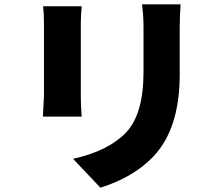

<svg xmlns="http://www.w3.org/2000/svg" viewBox="-20 -806 1040 891"><path d="M359 -777Q355 -727 355 -698V-358Q355 -317 359 -265H179L184 -359V-698Q184 -744 180 -777ZM818 -786Q814 -726 814 -678V-460Q814 -208 691 -79Q599 17 446 65L319 -69Q482 -105 565 -191Q646 -277 646 -471V-678Q646 -734 639 -786Z"/></svg>

Font: KaiGen Gothic KR Heavy
Style: Heavy
Weight: 900
Designer: Ryoko NISHIZUKA  (kana & ideographs); Paul D. Hunt (Latin, Greek & Cyrillic); Wenlong ZHANG  (bopomofo); Sandoll Communi
Foundry: Adobe Systems Incorporated
Version: Version 1.002 March 28, 2018